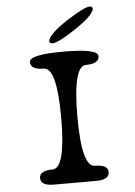

<svg xmlns="http://www.w3.org/2000/svg" viewBox="-58 -904 666 948"><g transform="rotate(-5 275.0 -430.0)"><path d="M380 -575Q315 -575 315 -325Q315 -75 380 -75Q445 -75 445 -38Q445 0 380 0H170Q105 0 105 -38Q105 -75 170 -75Q235 -75 235 -325Q235 -575 170 -575Q105 -575 105 -613Q105 -650 275 -650Q445 -650 445 -613Q445 -575 380 -575ZM305 -802Q360 -837 393 -852Q426 -867 435 -855Q443 -843 418 -816Q393 -789 340 -754Q286 -718 253 -703.5Q220 -689 211 -701Q203 -713 227.5 -740Q252 -767 305 -802Z"/></g></svg>

Font: Syne Mono
Style: Regular
Weight: 400
Monospace: yes
Designer: Lucas Descroix
Foundry: Bonjour Monde
Version: Version 2.000; ttfautohint (v1.8.3)